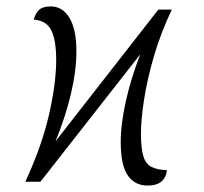

<svg xmlns="http://www.w3.org/2000/svg" viewBox="-20 -566 635 598"><path d="M440 12Q400 12 378 -19.5Q356 -51 356 -125Q356 -179 372 -251Q388 -323 417 -397L106 0H59Q111 -113 133 -210.5Q155 -308 155 -379Q155 -440 140 -471Q125 -502 85 -505Q91 -526 102.5 -536Q114 -546 138 -546Q175 -546 196.5 -510Q218 -474 218 -406Q218 -346 201 -274Q184 -202 153 -126L473 -536H515Q480 -462 459 -389.5Q438 -317 428.5 -254.5Q419 -192 419 -150Q419 -104 426.5 -79.5Q434 -55 452 -46Q470 -37 500 -36Q494 12 440 12Z"/></svg>

Font: Noto Serif SemiCondensed Light
Style: Italic
Weight: 300
Width: 4
Italic angle: -12°
Designer: Monotype Design Team
Foundry: Monotype Imaging Inc.
Version: Version 2.013; ttfautohint (v1.8.4.7-5d5b)